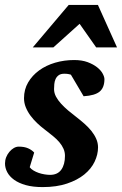

<svg xmlns="http://www.w3.org/2000/svg" viewBox="-27 -742 492 774"><path d="M394 -422.9Q394 -389.2 375 -373Q356 -356.9 310.1 -354L258.8 -440.9Q255.4 -441.9 251.5 -442.9Q248 -443.8 243.2 -444.3Q238.3 -444.8 232.9 -444.8Q217.8 -444.8 209.5 -438.7Q201.2 -432.6 197 -423.3Q192.9 -414.1 191.9 -403.1Q190.9 -392.1 190.9 -382.8Q190.9 -367.2 198.7 -352.5Q206.5 -337.9 219.2 -324Q231.9 -310.1 247.8 -296.6Q263.7 -283.2 279.8 -271Q296.9 -257.8 312.7 -243.9Q328.6 -230 341.1 -214.6Q353.5 -199.2 360.8 -182.6Q368.2 -166 368.2 -147.9Q368.2 -119.1 354.5 -90.3Q340.8 -61.5 313 -38.8Q285.2 -16.1 243.2 -2Q201.2 12.2 145 12.2Q105.5 12.2 76.9 4.2Q48.3 -3.9 29.8 -17.3Q11.2 -30.8 2.2 -47.9Q-6.8 -64.9 -6.8 -83Q-6.8 -96.2 -2 -108.4Q2.9 -120.6 11 -130.1Q19 -139.6 28.8 -145.3Q38.6 -150.9 48.8 -150.9Q70.8 -150.9 85.9 -144.3Q101.1 -137.7 110.8 -127L92.8 -67.9Q98.1 -60.5 107.9 -54.7Q117.7 -48.8 129.2 -44.9Q140.6 -41 152.6 -39.1Q164.6 -37.1 174.8 -37.1Q205.1 -37.1 220 -57.9Q234.9 -78.6 234.9 -113.8Q234.9 -128.9 229 -142.3Q223.1 -155.8 212.4 -168.5Q201.7 -181.2 186.5 -193.6Q171.4 -206.1 152.8 -220.2Q137.2 -231.9 122.3 -246.1Q107.4 -260.3 95.7 -276.1Q84 -292 76.9 -309.6Q69.8 -327.1 69.8 -346.2Q69.8 -381.3 86.4 -409.7Q103 -438 130.9 -458.3Q158.7 -478.5 195.3 -489.3Q231.9 -500 272 -500Q303.2 -500 326.2 -491.5Q349.1 -482.9 364.3 -470.9Q379.4 -459 386.7 -445.6Q394 -432.1 394 -422.9ZM360.8 -550.8 293.9 -646 188 -550.8H105L250 -722.2H367.7L444.8 -550.8Z"/></svg>

Font: Charis SIL Am
Style: Bold Italic
Weight: 700
Italic angle: -11°
Foundry: SIL International
Version: Version 5.000